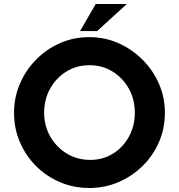

<svg xmlns="http://www.w3.org/2000/svg" viewBox="-20 -929 892 957"><path d="M50 -367Q50 -443 79 -511Q108 -579 159.5 -631.5Q211 -684 279 -714Q347 -744 425 -744Q502 -744 570 -714Q638 -684 690.5 -631.5Q743 -579 772.5 -511Q802 -443 802 -367Q802 -289 772.5 -221Q743 -153 690.5 -101.5Q638 -50 570 -21Q502 8 425 8Q347 8 279 -21Q211 -50 159.5 -101.5Q108 -153 79 -221Q50 -289 50 -367ZM200 -367Q200 -302 230.5 -248.5Q261 -195 313 -163.5Q365 -132 430 -132Q493 -132 543.5 -163.5Q594 -195 623 -248.5Q652 -302 652 -367Q652 -434 622 -487.5Q592 -541 541 -572.5Q490 -604 426 -604Q362 -604 311 -572.5Q260 -541 230 -487.5Q200 -434 200 -367ZM612 -909 464 -774H379L457 -909Z"/></svg>

Font: Reem Kufi Fun
Style: Bold
Weight: 700
Designer: Khaled Hosny
Version: Version 1.005